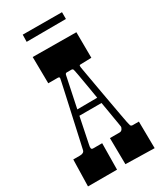

<svg xmlns="http://www.w3.org/2000/svg" viewBox="-220 -956 865 1032"><g transform="rotate(-30 213.0 -439.5)"><path d="M366.2 -588.9Q297.9 -586.9 296.9 -586.9Q289.6 -586.9 291 -578.1Q291 -575.7 291 -574.5Q291 -573.2 293.9 -556.6Q296.9 -540 301.5 -513.2Q306.2 -486.3 312.3 -452.1Q318.4 -418 324.7 -382.3Q331.1 -346.7 337.4 -312Q343.8 -277.3 348.6 -250Q361.3 -178.7 364.7 -171.4Q368.2 -164.1 377.9 -164.1H416L418 2L238.8 -2L236.8 -165H295.9Q308.1 -165 314 -174.6Q319.8 -184.1 319.1 -189.2Q318.4 -194.3 316.2 -207.8Q314 -221.2 310.3 -242.9Q306.6 -264.6 302 -292.7Q297.4 -320.8 292 -351.1H154.8L122.1 -191.9Q118.2 -175.3 120.1 -168.7Q122.1 -162.1 130.9 -162.1H187L185.1 1H4.9L8.8 -164.1H49.8Q75.2 -164.1 79.1 -181.2Q81.5 -190.9 90.3 -231.2Q99.1 -271.5 106.7 -305.4Q114.3 -339.4 122.1 -374.8Q129.9 -410.2 137.5 -444.3Q145 -478.5 151.1 -506.1Q157.2 -533.7 161.1 -552Q165 -570.3 166 -575.7Q168.5 -585.9 155.8 -585.9H97.2L95.2 -750L365.2 -748ZM162.1 -386.2 286.1 -387.2Q279.8 -423.3 274.4 -457.5Q254.4 -577.1 251.2 -582Q248 -586.9 242.2 -586.9H212.9Q204.1 -586.9 202.1 -577.1ZM352.1 -837.9 107.9 -836.9 108.9 -880.9 352.1 -879.9Z"/></g></svg>

Font: Smokum
Style: Regular
Weight: 400
Designer: Astigmatic (AOETI)
Foundry: Astigmatic (AOETI)
Version: Version 1.001